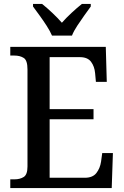

<svg xmlns="http://www.w3.org/2000/svg" viewBox="-20 -951 626 971"><path d="M32 0V-44H53Q81 -44 100 -56Q119 -68 119 -109V-600Q119 -646 100 -658Q81 -670 53 -670H32V-714H515L520 -537H465L461 -581Q458 -615 440.5 -638.5Q423 -662 384 -662H231V-399H453V-348H231V-52H409Q449 -52 467.5 -76Q486 -100 491 -133L497 -177H551L545 0ZM243 -771Q233 -794 216 -820.5Q199 -847 180 -873Q161 -899 147 -918V-931H193Q217 -912 244.5 -886Q272 -860 293 -836Q314 -860 342 -886Q370 -912 394 -931H439V-918Q425 -899 406.5 -873Q388 -847 370.5 -820.5Q353 -794 344 -771Z"/></svg>

Font: Noto Serif Tamil SemiCondensed Medium
Style: Italic
Weight: 500
Width: 4
Italic angle: -12°
Designer: Indian Type Foundry, Tom Grace, and the Monotype Design Team
Foundry: Monotype Imaging Inc.
Version: Version 2.003; ttfautohint (v1.8.4.7-5d5b)